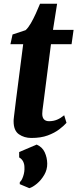

<svg xmlns="http://www.w3.org/2000/svg" viewBox="-20 -710 404 1002"><path d="M208.5 -186.5Q206.5 -170.5 204.8 -158Q203 -145.5 201.8 -135.5Q200.5 -125.5 200.5 -116Q200.5 -97 209.5 -87.2Q218.5 -77.5 236 -77.5Q259 -77.5 278 -85.5Q297 -93.5 315 -108.5L327 -69Q313.5 -53.5 289.2 -35Q265 -16.5 229.2 -3.2Q193.5 10 143.5 10Q106.5 10 78.8 -9.2Q51 -28.5 51 -77Q51 -80 51.2 -85.5Q51.5 -91 53 -102.2Q54.5 -113.5 56.8 -133Q59 -152.5 63 -184L101 -479.5H34.5L45.5 -530L113.5 -552.5Q127 -564.5 140.8 -588.2Q154.5 -612 167 -639.5Q179.5 -667 189 -690.5H278L256.5 -554H364L353.5 -479.5H246ZM133 272 83 251 83.5 240Q93 233.5 101 209.8Q109 186 107.5 162.5Q107.5 147 101 133.5Q94.5 120 80 111.5V83.5L171.5 44.5Q201 57.5 213.5 85Q226 112.5 226.5 143.5Q227 175 211 202.5Q195 230 172.8 248.5Q150.5 267 133 272Z"/></svg>

Font: Merriweather 20pt ExtraBold
Style: Italic
Weight: 800
Italic angle: -7.8°
Version: Version 2.101